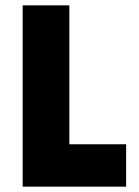

<svg xmlns="http://www.w3.org/2000/svg" viewBox="-20 -700 523 720"><path d="M65 0Q65 -168 65 -340Q65 -512 65 -680Q109 -680 153 -680Q197 -680 240 -680Q240 -551 240 -419.5Q240 -288 240 -159Q293 -159 347 -159Q401 -159 453 -159Q453 -120 453 -79.5Q453 -39 453 0Q357 0 259 0Q161 0 65 0Z"/></svg>

Font: Tilt Warp
Style: Regular
Weight: 400
Designer: Andy Clymer
Foundry: Andy Clymer
Version: Version 1.000